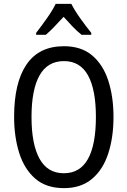

<svg xmlns="http://www.w3.org/2000/svg" viewBox="-20 -963 659 993"><path d="M567 -358Q567 -253 540 -169.5Q513 -86 456 -38Q399 10 311 10Q219 10 162.5 -39Q106 -88 79.5 -171.5Q53 -255 53 -359Q53 -536 117.5 -630Q182 -724 311 -724Q400 -724 456.5 -676.5Q513 -629 540 -546Q567 -463 567 -358ZM143 -358Q143 -217 184.5 -142Q226 -67 310 -67Q394 -67 435 -141Q476 -215 476 -358Q476 -500 435 -573.5Q394 -647 311 -647Q226 -647 184.5 -573Q143 -499 143 -358ZM349 -943Q366 -909 396 -867Q426 -825 452 -793V-783H402Q379 -801 356 -825Q333 -849 309 -876Q284 -849 260.5 -824.5Q237 -800 217 -783H167V-793Q194 -828 223 -869Q252 -910 268 -943Z"/></svg>

Font: Noto Sans Ethiopic Cond
Style: Regular
Weight: 400
Width: 3
Designer: Monotype Design Team
Foundry: Monotype Imaging Inc.
Version: Version 2.102; ttfautohint (v1.8.4.7-5d5b)